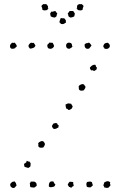

<svg xmlns="http://www.w3.org/2000/svg" viewBox="-20 -939 606 966"><path d="M53.7 -724.6Q65.4 -711.9 64.5 -705.1Q57.6 -700.2 57.1 -698.7Q56.6 -697.3 55.7 -696.3Q36.1 -689.5 32.2 -699.2Q30.3 -701.2 30.3 -706.1Q30.3 -710.9 31.2 -712.9Q33.2 -716.8 41 -724.6Q44.9 -722.7 46.9 -723.1Q48.8 -723.6 53.7 -724.6ZM440.4 -710Q432.6 -700.2 431.2 -697.8Q429.7 -695.3 426.8 -694.3Q416 -691.4 410.2 -697.8Q404.3 -704.1 406.2 -716.8Q415 -722.7 416.5 -722.2Q418 -721.7 418.9 -721.7Q420.9 -722.7 423.8 -723.6Q426.8 -724.6 429.7 -723.6Q435.5 -717.8 437 -715.3Q438.5 -712.9 440.4 -710ZM344.7 -705.1Q341.8 -700.2 337.4 -698.2Q333 -696.3 329.1 -693.4Q324.2 -694.3 321.3 -694.8Q318.4 -695.3 315.4 -699.2Q313.5 -702.1 312.5 -708Q311.5 -713.9 315.4 -718.8Q322.3 -728.5 337.9 -721.7Q342.8 -714.8 342.3 -712.9Q341.8 -710.9 342.8 -709ZM159.2 -710Q152.3 -699.2 150.4 -699.2Q139.6 -694.3 130.9 -694.3Q127.9 -697.3 125 -701.7Q122.1 -706.1 124 -711.9Q128.9 -719.7 131.3 -721.2Q133.8 -722.7 136.7 -724.6Q140.6 -721.7 149.4 -723.6Q156.2 -714.8 156.2 -712.9Q156.2 -710.9 159.2 -710ZM533.2 -704.1Q527.3 -696.3 523.4 -694.3Q520.5 -693.4 515.6 -692.9Q510.7 -692.4 505.9 -694.3Q504.9 -699.2 502 -700.7Q499 -702.1 500 -709Q503.9 -718.8 507.8 -720.7Q515.6 -723.6 519 -723.6Q522.5 -723.6 523.4 -723.6Q530.3 -716.8 532.2 -712.9Q534.2 -709 531.2 -707ZM245.1 -723.6Q247.1 -718.8 249 -715.8Q251 -712.9 252 -709Q252 -703.1 246.1 -698.2Q240.2 -693.4 233.4 -693.4Q232.4 -693.4 228.5 -694.3Q224.6 -695.3 222.7 -696.3Q220.7 -698.2 218.8 -703.6Q216.8 -709 218.8 -713.9Q221.7 -718.8 224.6 -719.7Q227.5 -720.7 227.5 -724.6Q233.4 -724.6 236.8 -724.1Q240.2 -723.6 245.1 -723.6ZM460.9 -612.3Q462.9 -601.6 464.4 -602.1Q465.8 -602.5 466.8 -601.6Q466.8 -596.7 466.8 -594.2Q466.8 -591.8 465.8 -589.8Q459 -584 456.5 -583Q454.1 -582 453.1 -582Q445.3 -586.9 442.9 -585.4Q440.4 -584 438.5 -585Q436.5 -586.9 434.1 -591.3Q431.6 -595.7 432.6 -599.6Q441.4 -609.4 446.8 -611.3Q452.1 -613.3 456.1 -613.3ZM337.9 -417Q339.8 -412.1 345.7 -404.3Q342.8 -397.5 342.8 -396Q342.8 -394.5 341.8 -393.6Q335.9 -389.6 333 -387.7Q330.1 -385.7 325.2 -385.7Q322.3 -386.7 320.8 -389.6Q319.3 -392.6 314.5 -391.6Q311.5 -396.5 311 -401.9Q310.5 -407.2 309.6 -413.1Q319.3 -417 322.3 -418.9ZM276.4 -307.6Q273.4 -302.7 273.4 -296.9Q268.6 -295.9 267.1 -294.9Q265.6 -293.9 263.7 -292Q252.9 -289.1 251 -290.5Q249 -292 247.1 -293Q241.2 -300.8 241.2 -304.7Q247.1 -316.4 249 -317.4Q261.7 -321.3 263.7 -319.8Q265.6 -318.4 268.6 -316.4Q269.5 -309.6 276.4 -307.6ZM198.2 -197.3Q190.4 -195.3 184.1 -195.8Q177.7 -196.3 173.8 -201.2Q171.9 -205.1 172.9 -209.5Q173.8 -213.9 171.9 -218.8Q175.8 -223.6 184.1 -227.5Q192.4 -231.4 199.2 -226.6Q202.1 -224.6 202.6 -221.7Q203.1 -218.8 206.1 -216.8Q206.1 -210 203.6 -206.1Q201.2 -202.1 198.2 -197.3ZM401.4 -484.4Q393.6 -482.4 387.2 -482.9Q380.9 -483.4 377.9 -488.3Q376 -492.2 376.5 -496.6Q377 -501 376 -505.9Q379.9 -510.7 387.7 -514.2Q395.5 -517.6 402.3 -513.7Q405.3 -511.7 405.8 -508.8Q406.2 -505.9 410.2 -503.9Q410.2 -497.1 407.2 -493.2Q404.3 -489.3 401.4 -484.4ZM114.3 -129.9Q118.2 -129.9 120.1 -127.4Q122.1 -125 127 -127Q128.9 -124 132.3 -120.6Q135.7 -117.2 133.8 -114.3Q134.8 -102.5 130.9 -99.6Q127 -96.7 122.1 -93.8Q117.2 -94.7 113.3 -96.7Q109.4 -98.6 103.5 -99.6Q100.6 -110.4 101.1 -112.3Q101.6 -114.3 101.6 -115.2Q109.4 -119.1 109.9 -120.6Q110.4 -122.1 112.3 -122.1ZM535.2 -22.5Q532.2 -18.6 533.7 -14.6Q535.2 -10.7 536.1 -6.8Q530.3 0 528.3 2.4Q526.4 4.9 523.4 5.9Q514.6 6.8 512.7 5.4Q510.7 3.9 506.8 5.9Q504.9 2.9 503.4 -0.5Q502 -3.9 500 -6.8Q503.9 -16.6 503.9 -18.1Q503.9 -19.5 504.9 -21.5Q512.7 -25.4 515.6 -26.4Q518.6 -27.3 521.5 -27.3Q526.4 -27.3 528.8 -25.4Q531.2 -23.4 535.2 -22.5ZM442.4 -22.5Q443.4 -17.6 444.8 -14.2Q446.3 -10.7 447.3 -6.8Q444.3 -3.9 441.4 -1Q438.5 2 434.6 3.9Q429.7 3.9 423.3 2.9Q417 2 416 -2Q415 -10.7 414.6 -10.7Q414.1 -10.7 414.1 -12.7Q414.1 -15.6 415.5 -18.1Q417 -20.5 418 -23.4Q422.9 -24.4 429.7 -25.4Q436.5 -26.4 442.4 -22.5ZM348.6 -21.5Q347.7 -15.6 349.6 -10.7Q351.6 -5.9 350.6 -3.9Q344.7 -1 343.3 1Q341.8 2.9 339.8 4.9Q335 5.9 333.5 3.4Q332 1 327.1 2Q326.2 -2.9 323.2 -5.4Q320.3 -7.8 321.3 -11.7Q327.1 -22.5 329.1 -22.9Q331.1 -23.4 331.1 -25.4Q335.9 -23.4 341.3 -23.9Q346.7 -24.4 348.6 -21.5ZM258.8 -10.7Q254.9 -1 251 0Q238.3 3.9 232.9 2.9Q227.5 2 225.6 -2Q225.6 -19.5 232.4 -23.9Q239.3 -28.3 249 -25.4Q253.9 -14.6 255.4 -13.7Q256.8 -12.7 258.8 -10.7ZM53.7 -26.4Q61.5 -16.6 61.5 -13.2Q61.5 -9.8 63.5 -6.8Q61.5 -2.9 59.1 -1Q56.6 1 54.7 4.9Q50.8 4.9 48.8 6.3Q46.9 7.8 42 5.9Q36.1 2.9 32.2 -2.9Q30.3 -12.7 32.2 -14.6Q40 -23.4 41.5 -23.4Q43 -23.4 43.9 -24.4ZM152.3 4.9Q147.5 3.9 142.6 3.9Q137.7 3.9 133.8 2.9Q129.9 -3.9 130.9 -5.9Q131.8 -7.8 130.9 -9.8Q128.9 -17.6 131.3 -19Q133.8 -20.5 134.8 -25.4H152.3Q160.2 -21.5 161.1 -19.5Q162.1 -17.6 163.1 -16.6L165 -5.9Q163.1 -2 159.2 0Q155.3 2 152.3 4.9ZM286.1 -848.6Q291 -846.7 295.4 -847.2Q299.8 -847.7 304.7 -845.7Q312.5 -836.9 311.5 -833Q310.5 -829.1 312.5 -826.2Q307.6 -822.3 301.8 -819.3Q295.9 -816.4 288.1 -818.4Q284.2 -820.3 283.2 -822.8Q282.2 -825.2 278.3 -827.1Q281.2 -836.9 282.7 -840.8Q284.2 -844.7 286.1 -848.6ZM320.3 -869.1Q322.3 -874 325.2 -876.5Q328.1 -878.9 330.1 -883.8H345.7Q351.6 -881.8 352.5 -877.9Q353.5 -874 356.4 -872.1Q355.5 -867.2 355.5 -864.3Q355.5 -861.3 353.5 -856.4Q344.7 -851.6 335.9 -850.6Q331.1 -851.6 329.1 -853.5Q327.1 -855.5 324.2 -857.4Q324.2 -867.2 320.3 -869.1ZM371.1 -888.7Q369.1 -891.6 368.7 -894Q368.2 -896.5 364.3 -897.5Q368.2 -899.4 368.2 -903.3Q368.2 -907.2 367.2 -909.2Q373 -917 375.5 -917Q377.9 -917 378.9 -918.9Q381.8 -917 385.3 -918Q388.7 -918.9 391.6 -918Q394.5 -916 396.5 -913.6Q398.4 -911.1 400.4 -909.2Q399.4 -903.3 397.5 -900.9Q395.5 -898.4 396.5 -891.6Q392.6 -886.7 385.7 -886.7Q378.9 -886.7 371.1 -888.7ZM268.6 -869.1Q264.6 -867.2 264.6 -857.4Q261.7 -855.5 259.8 -853.5Q257.8 -851.6 253.9 -850.6Q244.1 -851.6 235.4 -856.4Q233.4 -861.3 233.4 -864.3Q233.4 -867.2 232.4 -872.1Q235.4 -874 236.3 -877.9Q237.3 -881.8 242.2 -879.9L258.8 -883.8Q260.7 -878.9 263.7 -876.5Q266.6 -874 268.6 -869.1ZM217.8 -888.7Q210 -886.7 203.1 -886.7Q196.3 -886.7 192.4 -891.6Q193.4 -898.4 191.4 -900.9Q189.5 -903.3 188.5 -909.2Q190.4 -911.1 192.4 -913.6Q194.3 -916 197.3 -918Q200.2 -918.9 204.1 -918Q208 -917 210.9 -918.9Q218.8 -914.1 218.8 -911.1Q218.8 -908.2 221.7 -909.2Q220.7 -907.2 220.7 -903.3Q220.7 -899.4 224.6 -897.5Q220.7 -896.5 220.2 -894Q219.7 -891.6 217.8 -888.7Z"/></svg>

Font: Codystar
Style: Light
Weight: 300
Version: Version 1.000